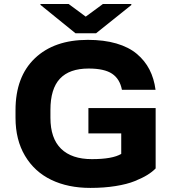

<svg xmlns="http://www.w3.org/2000/svg" viewBox="-20 -918 857 948"><path d="M748.5 -384.3V-86.4Q731.9 -69.3 707.5 -54.2Q683.1 -39.1 645 -23.7Q606.9 -8.3 550.3 0.7Q493.7 9.8 426.3 9.8Q315.9 9.8 233.2 -30Q150.4 -69.8 103.5 -148.7Q56.6 -227.5 56.6 -336.4V-374Q56.6 -539.1 152.1 -630.1Q247.6 -721.2 413.6 -721.2Q493.2 -721.2 554.4 -703.4Q615.7 -685.5 655.5 -652.1Q695.3 -618.7 718 -574.5Q740.7 -530.3 748 -474.6H582Q571.8 -528.3 533.4 -554Q495.1 -579.6 417.5 -579.6Q322.8 -579.6 275.9 -529.5Q229 -479.5 229 -375V-336.4Q229 -234.9 281.5 -183.6Q334 -132.3 433.6 -132.3Q535.6 -132.3 578.6 -158.2V-259.3H416.5V-384.3ZM179.7 -894V-898.4H318.8L403.3 -835.9L488.3 -898.4H628.4V-893.1L454.6 -753.9H352.5Z"/></svg>

Font: Bert Sans Black
Style: Regular
Weight: 900
Designer: Christian Robertson, Adam Twardoch, & Cristiano Sobral
Foundry: Google
Version: Version 12.135;January 10, 2020;FontCreator 12.0.0.2547 64-b